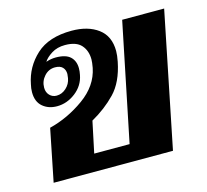

<svg xmlns="http://www.w3.org/2000/svg" viewBox="-86 -661 818 760"><g transform="rotate(-15 322.5 -281.5)"><path d="M87 -214Q163 -233 230 -281Q297 -329 311 -399Q315 -421 315 -433Q315 -469 294.5 -492Q274 -515 228 -515Q196 -515 173 -500.5Q150 -486 140 -470Q160 -477 180 -477Q221 -477 239.5 -459.5Q258 -442 258 -412Q258 -399 255 -385Q247 -343 212 -316Q177 -289 136 -289Q101 -289 77.5 -309Q54 -329 54 -368Q54 -384 58 -400Q71 -468 122.5 -515.5Q174 -563 268 -563Q335 -563 376.5 -532Q418 -501 418 -440Q418 -422 413 -397Q397 -317 355 -273.5Q313 -230 256 -198L229 -70H374L473 -553H645L533 0H44ZM206 -385Q208 -397 208 -402Q208 -419 198 -429.5Q188 -440 167 -440Q141 -440 123 -420Q105 -400 105 -373Q105 -354 116.5 -342Q128 -330 145 -330Q167 -330 184.5 -346Q202 -362 206 -385Z"/></g></svg>

Font: Taviraj
Style: Bold Italic
Weight: 700
Italic angle: -12°
Designer: Katatrad Team
Foundry: CadsonDemak
Version: Version 1.001